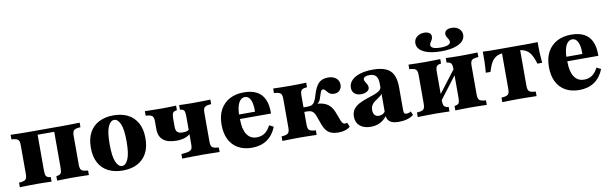

<svg xmlns="http://www.w3.org/2000/svg" viewBox="-44 -1074 4811 1513"><g transform="rotate(-10 2361.0 -317.5)"><path d="M437.1 -2.4Q406.5 -2.4 379.4 -1.6Q352.4 -0.8 320.2 0V-36.3L328.2 -37.1Q349.2 -40.3 356.9 -51.6Q364.5 -62.9 364.5 -94.4V-416.9H437.1Q474.2 -416.9 506 -417.7Q537.9 -418.5 574.2 -419.4V-383.1L558.1 -381.5Q529 -378.2 519.4 -366.5Q509.7 -354.8 509.7 -325V-94.4Q509.7 -64.5 519.4 -52.8Q529 -41.1 558.1 -37.9L574.2 -36.3V0Q537.9 -0.8 506 -1.6Q474.2 -2.4 437.1 -2.4ZM158.9 -2.4Q122.6 -2.4 90.3 -1.6Q58.1 -0.8 21.8 0V-36.3L37.9 -37.9Q66.9 -41.1 76.6 -52.8Q86.3 -64.5 86.3 -94.4V-325Q86.3 -354.8 76.6 -366.5Q66.9 -378.2 37.9 -381.5L21.8 -383.1V-419.4Q58.1 -418.5 90.3 -417.7Q122.6 -416.9 158.9 -416.9H231.5V-94.4Q231.5 -62.9 239.5 -51.6Q247.6 -40.3 267.7 -37.1L275.8 -36.3V0Q243.5 -0.8 216.5 -1.6Q189.5 -2.4 158.9 -2.4ZM194.4 -383.1V-416.9H401.6V-383.1Z M845.2 11.3Q779 11.3 729.8 -13.3Q680.6 -37.9 653.6 -87.1Q626.6 -136.3 626.6 -208.9Q626.6 -281.5 653.6 -330.6Q680.6 -379.8 730.2 -404.8Q779.8 -429.8 845.2 -429.8Q911.3 -429.8 960.1 -405.2Q1008.9 -380.6 1036.3 -331Q1063.7 -281.5 1063.7 -208.9Q1063.7 -136.3 1036.3 -87.1Q1008.9 -37.9 960.1 -13.3Q911.3 11.3 845.2 11.3ZM845.2 -25Q874.2 -25 893.5 -69Q912.9 -112.9 912.9 -208.9Q912.9 -308.1 893.5 -350.8Q874.2 -393.5 845.2 -393.5Q815.3 -393.5 796.4 -350.8Q777.4 -308.1 777.4 -208.9Q777.4 -112.9 796.4 -69Q815.3 -25 845.2 -25Z M1301.6 -146.8Q1231.5 -146.8 1196 -176.2Q1160.5 -205.6 1160.5 -264.5V-325Q1160.5 -354.8 1150.8 -366.5Q1141.1 -378.2 1112.1 -381.5L1096 -383.1V-419.4Q1133.1 -418.5 1164.9 -417.7Q1196.8 -416.9 1233.1 -416.9Q1263.7 -416.9 1290.3 -417.7Q1316.9 -418.5 1346 -419.4V-383.1L1338.7 -381.5Q1321 -379 1313.3 -367.7Q1305.6 -356.5 1305.6 -325V-257.3Q1305.6 -227.4 1318.5 -214.9Q1331.5 -202.4 1359.7 -202.4Q1378.2 -202.4 1391.1 -205.6Q1404 -208.9 1414.5 -216.9V-184.7Q1400 -167.7 1371.4 -157.3Q1342.7 -146.8 1301.6 -146.8ZM1483.1 -2.4Q1454 -2.4 1428.2 -2Q1402.4 -1.6 1376.2 -1.2Q1350 -0.8 1321 0V-36.3L1346 -38.7Q1372.6 -41.1 1386.3 -46.8Q1400 -52.4 1405.2 -63.3Q1410.5 -74.2 1410.5 -94.4V-325Q1410.5 -356.5 1403.2 -367.7Q1396 -379 1377.4 -381.5L1370.2 -383.1V-419.4Q1400 -418.5 1426.2 -417.7Q1452.4 -416.9 1483.1 -416.9Q1519.4 -416.9 1551.2 -417.7Q1583.1 -418.5 1620.2 -419.4V-383.1L1604 -381.5Q1574.2 -378.2 1564.9 -366.5Q1555.6 -354.8 1555.6 -325V-94.4Q1555.6 -64.5 1564.9 -52.8Q1574.2 -41.1 1604 -37.9L1620.2 -36.3V0Q1583.1 -0.8 1551.2 -1.6Q1519.4 -2.4 1483.1 -2.4Z M1878.2 11.3Q1814.5 11.3 1768.1 -14.9Q1721.8 -41.1 1697.2 -90.3Q1672.6 -139.5 1672.6 -208.1Q1672.6 -280.6 1700 -329.8Q1727.4 -379 1775.8 -404.4Q1824.2 -429.8 1887.9 -429.8Q1950 -429.8 1991.1 -408.5Q2032.3 -387.1 2052.8 -342.3Q2073.4 -297.6 2071.8 -228.2H1779L1777.4 -264.5H1950Q1951.6 -302.4 1945.2 -331Q1938.7 -359.7 1925.4 -375.8Q1912.1 -391.9 1890.3 -391.9Q1861.3 -391.9 1842.7 -359.7Q1824.2 -327.4 1821.8 -258.9L1824.2 -254Q1823.4 -247.6 1823.4 -240.7Q1823.4 -233.9 1823.4 -221.8Q1823.4 -146.8 1850.4 -104.8Q1877.4 -62.9 1929 -62.9Q1967.7 -62.9 1994.4 -81.9Q2021 -100.8 2041.1 -139.5L2075 -121.8Q2048.4 -55.6 1998.8 -22.2Q1949.2 11.3 1878.2 11.3Z M2187.1 -209.7V-325Q2187.1 -354.8 2177.4 -366.5Q2167.7 -378.2 2138.7 -381.5L2122.6 -383.1V-419.4Q2158.9 -418.5 2191.1 -417.7Q2223.4 -416.9 2259.7 -416.9Q2293.5 -416.9 2323 -417.7Q2352.4 -418.5 2387.1 -419.4V-383.1L2375 -381.5Q2350 -379 2341.1 -367.3Q2332.3 -355.6 2332.3 -325V-209.7ZM2259.7 -2.4Q2223.4 -2.4 2191.1 -1.6Q2158.9 -0.8 2122.6 0V-36.3L2138.7 -37.9Q2167.7 -41.1 2177.4 -52.8Q2187.1 -64.5 2187.1 -94.4V-209.7H2332.3V-94.4Q2332.3 -64.5 2341.5 -52.8Q2350.8 -41.1 2379.8 -37.9L2396.8 -36.3V0Q2359.7 -0.8 2327.8 -1.6Q2296 -2.4 2259.7 -2.4ZM2571 11.3Q2538.7 11.3 2514.9 2.8Q2491.1 -5.6 2475 -25Q2458.9 -44.4 2446.8 -76.6L2425.8 -135.5Q2417.7 -158.9 2408.9 -171.8Q2400 -184.7 2387.5 -189.9Q2375 -195.2 2354 -195.2H2316.9V-231.5H2365.3Q2387.1 -231.5 2400.8 -238.7Q2414.5 -246 2423.8 -263.7Q2433.1 -281.5 2441.9 -312.1Q2460.5 -375.8 2487.5 -402.8Q2514.5 -429.8 2562.1 -429.8Q2603.2 -429.8 2627 -409.7Q2650.8 -389.5 2650.8 -357.3Q2650.8 -329.8 2633.9 -312.5Q2616.9 -295.2 2589.5 -295.2Q2570.2 -295.2 2558.1 -302.4Q2546 -309.7 2537.9 -319.8Q2529.8 -329.8 2523 -337.1Q2516.1 -344.4 2507.3 -344.4Q2501.6 -344.4 2496.8 -340.7Q2491.9 -337.1 2487.5 -325.4Q2483.1 -313.7 2475.8 -290.3Q2469.4 -264.5 2457.3 -251.2Q2445.2 -237.9 2423.4 -226.6L2420.2 -242.7Q2469.4 -241.1 2499.6 -229.8Q2529.8 -218.5 2548.8 -195.6Q2567.7 -172.6 2580.6 -135.5L2600.8 -82.3Q2607.3 -64.5 2614.9 -56.9Q2622.6 -49.2 2633.1 -49.2Q2641.1 -49.2 2650 -53.2L2664.5 -18.5Q2648.4 -4 2624.2 3.6Q2600 11.3 2571 11.3Z M2956.5 -209.7V-311.3Q2956.5 -353.2 2939.9 -372.6Q2923.4 -391.9 2887.9 -391.9Q2865.3 -391.9 2852 -385.1Q2838.7 -378.2 2838.7 -365.3Q2838.7 -355.6 2845.6 -345.2Q2852.4 -334.7 2858.9 -323.4Q2865.3 -312.1 2865.3 -298.4Q2865.3 -279 2846.4 -266.9Q2827.4 -254.8 2797.6 -254.8Q2764.5 -254.8 2745.6 -271.8Q2726.6 -288.7 2726.6 -318.5Q2726.6 -352.4 2750.8 -377.4Q2775 -402.4 2818.5 -416.1Q2862.1 -429.8 2921.8 -429.8Q3017.7 -429.8 3059.7 -389.5Q3101.6 -349.2 3101.6 -255.6V-209.7ZM2829 11.3Q2774.2 11.3 2742.3 -15.7Q2710.5 -42.7 2710.5 -89.5Q2710.5 -125.8 2728.2 -149.2Q2746 -172.6 2773.8 -187.1Q2801.6 -201.6 2833.1 -212.1Q2864.5 -222.6 2892.7 -232.3Q2921 -241.9 2939.1 -255.2Q2957.3 -268.5 2957.3 -289.5L2961.3 -242.7Q2957.3 -227.4 2945.6 -217.3Q2933.9 -207.3 2919.8 -198.4Q2905.6 -189.5 2891.9 -178.6Q2878.2 -167.7 2869.8 -152.8Q2861.3 -137.9 2861.3 -115.3Q2861.3 -90.3 2873.4 -76.6Q2885.5 -62.9 2907.3 -62.9Q2924.2 -62.9 2938.7 -71.4Q2953.2 -79.8 2963.7 -98.4L2965.3 -60.5Q2940.3 -24.2 2906.5 -6.5Q2872.6 11.3 2829 11.3ZM3101.6 -74.2Q3101.6 -55.6 3106.5 -48.8Q3111.3 -41.9 3124.2 -41.9Q3133.9 -41.9 3142.3 -44.8Q3150.8 -47.6 3158.9 -53.2L3171.8 -23.4Q3151.6 -6.5 3120.6 2.4Q3089.5 11.3 3053.2 11.3Q3002.4 11.3 2979.4 -8.1Q2956.5 -27.4 2956.5 -70.2V-209.7H3101.6Z M3621 -2.4Q3591.1 -2.4 3564.5 -1.6Q3537.9 -0.8 3506.5 0V-36.3L3513.7 -37.1Q3533.9 -40.3 3541.1 -51.6Q3548.4 -62.9 3548.4 -94.4V-209.7H3693.5V-94.4Q3693.5 -64.5 3703.2 -52.8Q3712.9 -41.1 3741.9 -37.9L3758.1 -36.3V0Q3721.8 -0.8 3689.9 -1.6Q3658.1 -2.4 3621 -2.4ZM3342.7 -2.4Q3306.5 -2.4 3274.2 -1.6Q3241.9 -0.8 3205.6 0V-36.3L3221.8 -37.9Q3250.8 -41.1 3260.5 -52.8Q3270.2 -64.5 3270.2 -94.4V-325Q3270.2 -354.8 3260.5 -366.5Q3250.8 -378.2 3221.8 -381.5L3205.6 -383.1V-419.4Q3241.9 -418.5 3274.2 -417.7Q3306.5 -416.9 3342.7 -416.9Q3373.4 -416.9 3400.4 -417.7Q3427.4 -418.5 3459.7 -419.4V-383.1L3451.6 -382.3Q3431.5 -379 3423.4 -367.7Q3415.3 -356.5 3415.3 -325V-94.4Q3415.3 -62.9 3423.4 -51.6Q3431.5 -40.3 3451.6 -37.1L3459.7 -36.3V0Q3427.4 -0.8 3400.4 -1.6Q3373.4 -2.4 3342.7 -2.4ZM3548.4 -209.7V-325Q3548.4 -356.5 3540.7 -367.7Q3533.1 -379 3512.1 -382.3L3504 -383.1V-419.4Q3536.3 -418.5 3563.3 -417.7Q3590.3 -416.9 3621 -416.9Q3658.1 -416.9 3689.9 -417.7Q3721.8 -418.5 3758.1 -419.4V-383.1L3741.9 -381.5Q3712.9 -378.2 3703.2 -366.5Q3693.5 -354.8 3693.5 -325V-209.7ZM3366.1 -34.7 3365.3 -82.3 3596 -383.9V-336.3ZM3479 -478.2Q3420.2 -478.2 3377 -489.9Q3333.9 -501.6 3310.9 -523.4Q3287.9 -545.2 3287.9 -575.8Q3287.9 -606.5 3311.3 -626.2Q3334.7 -646 3370.2 -646Q3396 -646 3410.9 -635.5Q3425.8 -625 3425.8 -605.6Q3425.8 -592.7 3419.8 -581.9Q3413.7 -571 3407.3 -561.3Q3400.8 -551.6 3400.8 -541.1Q3400.8 -525 3420.6 -516.5Q3440.3 -508.1 3479 -508.1Q3517.7 -508.1 3537.9 -516.5Q3558.1 -525 3558.1 -541.1Q3558.1 -551.6 3552 -561.7Q3546 -571.8 3539.5 -582.3Q3533.1 -592.7 3533.1 -606.5Q3533.1 -625 3548.4 -635.5Q3563.7 -646 3589.5 -646Q3625 -646 3648 -626.2Q3671 -606.5 3671 -575.8Q3671 -546 3647.6 -523.8Q3624.2 -501.6 3581.5 -489.9Q3538.7 -478.2 3479 -478.2Z M4019.4 -2.4Q3983.1 -2.4 3951.2 -1.6Q3919.4 -0.8 3882.3 0V-36.3L3898.4 -37.9Q3928.2 -41.1 3937.5 -52.8Q3946.8 -64.5 3946.8 -94.4V-209.7H4091.9V-94.4Q4091.9 -64.5 4101.6 -52.8Q4111.3 -41.1 4140.3 -37.9L4156.5 -36.3V0Q4120.2 -0.8 4087.9 -1.6Q4055.6 -2.4 4019.4 -2.4ZM3983.9 -381.5Q3937.9 -381.5 3909.3 -369Q3880.6 -356.5 3863.3 -327.8Q3846 -299.2 3831.5 -250.8H3794.4Q3798.4 -295.2 3799.6 -337.1Q3800.8 -379 3800 -418.5Q3825.8 -416.9 3851.6 -416.5Q3877.4 -416.1 3902.4 -416.1H3983.9H4054.8H4136.3Q4162.1 -416.1 4187.9 -416.5Q4213.7 -416.9 4238.7 -417.7Q4237.9 -379 4239.5 -337.1Q4241.1 -295.2 4245.2 -250.8H4207.3Q4193.5 -298.4 4175.8 -327Q4158.1 -355.6 4129.8 -368.5Q4101.6 -381.5 4054.8 -381.5ZM3946.8 -209.7V-391.9H4091.9V-209.7Z M4497.6 11.3Q4433.9 11.3 4387.5 -14.9Q4341.1 -41.1 4316.5 -90.3Q4291.9 -139.5 4291.9 -208.1Q4291.9 -280.6 4319.4 -329.8Q4346.8 -379 4395.2 -404.4Q4443.5 -429.8 4507.3 -429.8Q4569.4 -429.8 4610.5 -408.5Q4651.6 -387.1 4672.2 -342.3Q4692.7 -297.6 4691.1 -228.2H4398.4L4396.8 -264.5H4569.4Q4571 -302.4 4564.5 -331Q4558.1 -359.7 4544.8 -375.8Q4531.5 -391.9 4509.7 -391.9Q4480.6 -391.9 4462.1 -359.7Q4443.5 -327.4 4441.1 -258.9L4443.5 -254Q4442.7 -247.6 4442.7 -240.7Q4442.7 -233.9 4442.7 -221.8Q4442.7 -146.8 4469.8 -104.8Q4496.8 -62.9 4548.4 -62.9Q4587.1 -62.9 4613.7 -81.9Q4640.3 -100.8 4660.5 -139.5L4694.4 -121.8Q4667.7 -55.6 4618.1 -22.2Q4568.5 11.3 4497.6 11.3Z"/></g></svg>

Font: Playfair 9pt Black
Style: Regular
Weight: 900
Designer: Claus Eggers Sørensen
Foundry: Claus Eggers Sørensen
Version: Version 2.203